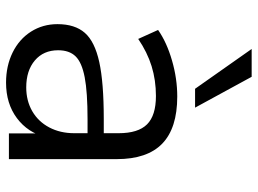

<svg xmlns="http://www.w3.org/2000/svg" viewBox="-127 -703 839 625"><g transform="rotate(90 292.5 -390.5)"><path d="M58.6 -158.1Q58.6 -214.7 86.9 -247.1Q115.1 -279.4 181.8 -294.1Q248.5 -308.8 367.6 -308.8H428.8V-256H368.5Q279.8 -256 231.5 -246.7Q183.2 -237.4 163.4 -217Q143.6 -196.7 143.6 -160.2Q143.6 -112.7 176.7 -84.5Q209.8 -56.4 264.5 -56.4Q308 -56.4 342 -76Q376 -95.7 394.8 -131.4Q413.6 -167.1 413.6 -212.5V-357.2Q413.6 -420.7 384.8 -449.6Q356 -478.6 292.4 -478.6Q241.1 -478.6 195.4 -464.5Q149.8 -450.3 106.7 -420.9L77.5 -485.6Q118 -513.9 176.9 -530.9Q235.7 -548 294.2 -548Q397.1 -548 447.6 -499.1Q498 -450.3 498 -351V0H414.3V-120.7H426.8Q411.7 -61.2 364.4 -25.9Q317.1 9.3 248.9 9.3Q194.6 9.3 150.9 -12.1Q107.3 -33.6 82.9 -72Q58.6 -110.4 58.6 -158.1ZM139.4 -790.2H230L330.4 -606H269Z"/></g></svg>

Font: Min Sans VF VF
Style: Regular
Weight: 400
Designer: Jinseong-Kim, NotoSansCJK, Nunito
Foundry: Jinseong-Kim
Version: Version 1.420;Glyphs 3.1.2 (3151)